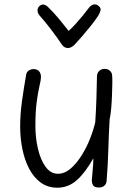

<svg xmlns="http://www.w3.org/2000/svg" viewBox="-20 -864 622 895"><path d="M248 11Q203 11 170.5 -12.5Q138 -36 116.5 -76.5Q95 -117 84.5 -168.5Q74 -220 74 -274Q74 -332 82.5 -393Q91 -454 102 -516Q104 -528 114 -535Q124 -542 136 -542Q153 -542 162 -532Q171 -522 171 -505Q171 -492 164 -463Q157 -434 151 -388.5Q145 -343 145 -277Q145 -221 157 -170Q169 -119 192.5 -86.5Q216 -54 250 -54Q281 -54 308.5 -77.5Q336 -101 359.5 -138Q383 -175 399.5 -217Q416 -259 424 -294Q428 -354 429.5 -405.5Q431 -457 432 -506Q432 -524 442.5 -533.5Q453 -543 467 -543Q478 -543 485.5 -539Q493 -535 498 -527.5Q503 -520 503 -508Q504 -496 503.5 -472Q503 -448 502 -419Q501 -390 498.5 -360.5Q496 -331 491 -307Q487 -241 485 -168Q483 -95 477 -21Q476 -7 466.5 1.5Q457 10 441 10Q421 10 414.5 0.5Q408 -9 408 -24Q409 -37 410.5 -53.5Q412 -70 413.5 -89Q415 -108 415 -126Q397 -94 378 -68.5Q359 -43 339 -25Q319 -7 296 2Q273 11 248 11ZM394 -827Q403 -840 416.5 -843Q430 -846 441 -835Q451 -827 448.5 -815.5Q446 -804 438 -791Q423 -768 402.5 -742.5Q382 -717 362 -694Q342 -671 327 -655Q320 -648 312 -644Q304 -640 296 -640Q288 -640 280.5 -644.5Q273 -649 267 -658Q248 -687 219.5 -724.5Q191 -762 166 -790Q156 -801 155 -813Q154 -825 162 -834Q173 -845 184.5 -842.5Q196 -840 206 -829Q229 -807 254 -777Q279 -747 300 -720Q315 -733 332.5 -752.5Q350 -772 366.5 -792Q383 -812 394 -827Z"/></svg>

Font: Playpen Sans Light
Style: Regular
Weight: 300
Designer: Laura Meseguer, Veronika Burian, José Scaglione
Foundry: TypeTogether
Version: Version 1.001